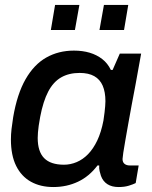

<svg xmlns="http://www.w3.org/2000/svg" viewBox="-20 -742 613 774"><path d="M195 12Q143 12 104.5 -9.5Q66 -31 45 -73.5Q24 -116 24 -180Q24 -200 26.5 -222Q29 -244 33 -269Q49 -363 83 -422.5Q117 -482 166.5 -510Q216 -538 278 -538Q313 -538 341.5 -529.5Q370 -521 392 -504Q414 -487 427 -460H434L463 -526H549L526 -399Q519 -362 511.5 -322.5Q504 -283 497.5 -245.5Q491 -208 485.5 -177.5Q480 -147 477 -126.5Q474 -106 474 -101Q474 -88 482 -81.5Q490 -75 503 -75H539L527 -4Q517 1 499.5 6.5Q482 12 458 12Q431 12 413 0.5Q395 -11 387 -33Q384 -42 381.5 -52.5Q379 -63 380 -75H373Q340 -31 294.5 -9.5Q249 12 195 12ZM238 -78Q264 -78 289 -88.5Q314 -99 335 -120.5Q356 -142 372 -175.5Q388 -209 397 -256Q400 -275 401.5 -289Q403 -303 404 -314Q405 -325 405 -334Q405 -371 394 -396.5Q383 -422 360 -435Q337 -448 301 -448Q258 -448 226.5 -430Q195 -412 174.5 -373Q154 -334 142 -271Q138 -250 136 -235Q134 -220 133 -208Q132 -196 132 -186Q132 -131 158 -104.5Q184 -78 238 -78ZM185 -621 202 -722H300L282 -621ZM381 -621 399 -722H497L480 -621Z"/></svg>

Font: Archivo SemiBold Medium
Style: Italic
Weight: 500
Italic angle: -10°
Version: Version 2.001